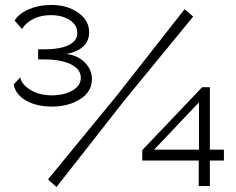

<svg xmlns="http://www.w3.org/2000/svg" viewBox="-20 -751 954 775"><path d="M35.2 -410.2 62 -439Q65.4 -412.1 101.3 -389.2Q137.2 -366.2 189 -366.2Q238.8 -366.2 272.5 -385.7Q306.2 -405.3 306.2 -437Q306.2 -471.7 265.9 -491.5Q225.6 -511.2 157.2 -511.2H133.8V-551.8H157.2Q221.2 -551.8 256.6 -568.6Q292 -585.4 292 -618.2Q292 -650.4 261.2 -670.2Q230.5 -689.9 186 -689.9Q145.5 -689.9 115 -674.8Q84.5 -659.7 68.8 -633.8L39.1 -668Q56.6 -696.8 97.2 -713.9Q137.7 -731 186 -731Q252 -731 295.9 -699.7Q339.8 -668.5 339.8 -621.1Q339.8 -551.8 249 -533.2Q294.9 -526.9 323 -498.3Q351.1 -469.7 351.1 -431.2Q351.1 -381.3 304 -351.1Q256.8 -320.8 189.9 -320.8Q127.4 -320.8 85 -345.2Q42.5 -369.6 35.2 -410.2ZM173.8 -26.9 453.1 -367.2 725.1 -713.9 759.8 -684.1 481 -344.2 208 3.9ZM782.2 0V-103H554.2V-145L795.9 -398.9H827.1V-147H883.8V-103H827.1V0ZM602.1 -147H783.2V-337.9Z"/></svg>

Font: Rawline
Style: Regular
Weight: 400
Designer: Matt McInerney, Pablo Impallari, Rodrigo Fuenzalida
Foundry: Matt McInerney, Pablo Impallari, Rodrigo Fuenzalida
Version: Version 4.020;PS 004.020;hotconv 1.0.88;makeotf.lib2.5.64775